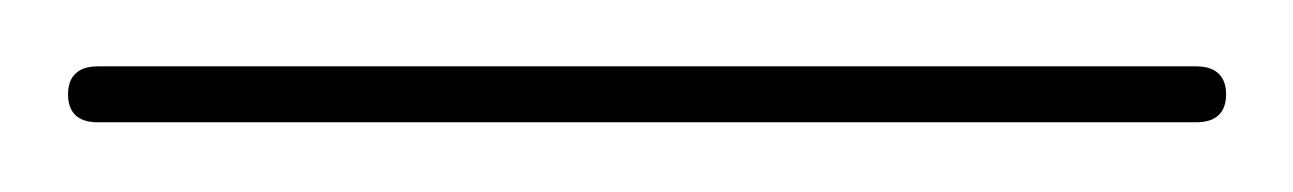

<svg xmlns="http://www.w3.org/2000/svg" viewBox="-29 -50 384 57"><path d="M-8.8 -22C-8.8 -16.6 -5.9 -13.7 0 -13.7H326.2C332 -13.7 335 -16.6 335 -22C335 -27.3 332 -30.3 326.2 -30.3H0C-5.9 -30.3 -8.8 -27.3 -8.8 -22Z"/></svg>

Font: Mikhak Thin
Style: Regular
Weight: 100
Designer: Amin Abedi
Version: Version 3.2